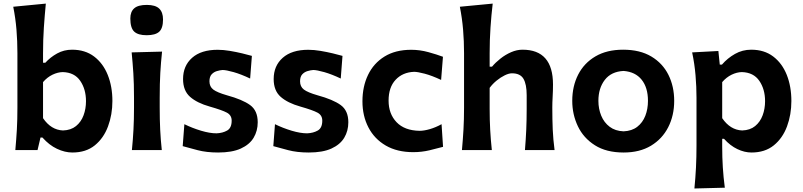

<svg xmlns="http://www.w3.org/2000/svg" viewBox="-20 -841 4498 1076"><path d="M385.7 13.7Q343.3 13.7 299.3 -7.1Q255.4 -27.8 217.8 -70.3H207L190.4 0H65.9Q71.3 -59.6 74.5 -115Q77.6 -170.4 77.6 -238.3V-543Q77.6 -610.4 72.3 -674.8Q66.9 -739.3 54.2 -803.2L236.8 -820.8Q230.5 -755.4 225.8 -686.5Q221.2 -617.7 221.2 -543V-489.3H233.9Q262.2 -520.5 300.3 -541.5Q338.4 -562.5 383.8 -562.5Q457 -562.5 507.3 -524.4Q557.6 -486.3 583.7 -421.4Q609.9 -356.4 609.9 -274.9Q609.9 -198.7 585.4 -132.8Q561 -66.9 511.5 -26.6Q461.9 13.7 385.7 13.7ZM333 -109.9Q377.4 -111.3 406 -134.5Q434.6 -157.7 448.2 -194.6Q461.9 -231.4 461.9 -273.9Q461.9 -340.8 429.7 -387.9Q397.5 -435.1 332 -437Q303.7 -436.5 274.2 -422.4Q244.6 -408.2 221.2 -380.9V-178.7Q266.1 -112.8 333 -109.9Z M719.2 0Q725.1 -59.6 728 -115Q731 -170.4 731 -238.3V-293Q731 -372.6 727.3 -430.4Q723.6 -488.3 717.8 -547.4L888.2 -551.8Q881.8 -491.7 878.4 -432.9Q875 -374 875 -293V-238.3Q875 -170.4 877.7 -115Q880.4 -59.6 886.7 0ZM801.8 -643.6Q753.9 -643.6 732.2 -663.8Q710.4 -684.1 710.4 -737.3Q710.4 -775.4 732.2 -794.4Q753.9 -813.5 802.7 -813.5Q850.6 -813.5 872.1 -793Q893.6 -772.5 893.6 -731.9Q893.6 -682.6 872.1 -663.1Q850.6 -643.6 801.8 -643.6Z M1202.6 13.7Q1137.2 13.7 1087.2 0.5Q1037.1 -12.7 1003.9 -22L1013.2 -145Q1058.1 -123 1106.9 -108.4Q1155.8 -93.8 1193.4 -93.8Q1228 -95.2 1253.2 -109.6Q1278.3 -124 1278.3 -165Q1278.3 -195.3 1251.5 -209.7Q1224.6 -224.1 1155.8 -243.7Q1084.5 -263.7 1045.2 -298.3Q1005.9 -333 1005.9 -397.9Q1005.9 -472.2 1056.6 -517.1Q1107.4 -562 1199.7 -562Q1231.9 -562 1268.1 -555.9Q1304.2 -549.8 1336.9 -542Q1369.6 -534.2 1391.6 -527.8L1381.8 -400.9Q1331.5 -424.8 1289.6 -436.8Q1247.6 -448.7 1227.5 -448.7Q1212.9 -447.8 1195.6 -442.6Q1178.2 -437.5 1166 -424.3Q1153.8 -411.1 1153.8 -385.3Q1153.8 -355.5 1175.3 -339.1Q1196.8 -322.8 1251.5 -307.1Q1338.9 -283.2 1381.6 -252.2Q1424.3 -221.2 1424.3 -155.8Q1424.3 -107.4 1401.4 -69.1Q1378.4 -30.8 1329.6 -8.5Q1280.8 13.7 1202.6 13.7Z M1710.4 13.7Q1645 13.7 1595 0.5Q1544.9 -12.7 1511.7 -22L1521 -145Q1565.9 -123 1614.7 -108.4Q1663.6 -93.8 1701.2 -93.8Q1735.8 -95.2 1761 -109.6Q1786.1 -124 1786.1 -165Q1786.1 -195.3 1759.3 -209.7Q1732.4 -224.1 1663.6 -243.7Q1592.3 -263.7 1553 -298.3Q1513.7 -333 1513.7 -397.9Q1513.7 -472.2 1564.5 -517.1Q1615.2 -562 1707.5 -562Q1739.7 -562 1775.9 -555.9Q1812 -549.8 1844.7 -542Q1877.4 -534.2 1899.4 -527.8L1889.6 -400.9Q1839.4 -424.8 1797.4 -436.8Q1755.4 -448.7 1735.4 -448.7Q1720.7 -447.8 1703.4 -442.6Q1686 -437.5 1673.8 -424.3Q1661.6 -411.1 1661.6 -385.3Q1661.6 -355.5 1683.1 -339.1Q1704.6 -322.8 1759.3 -307.1Q1846.7 -283.2 1889.4 -252.2Q1932.1 -221.2 1932.1 -155.8Q1932.1 -107.4 1909.2 -69.1Q1886.2 -30.8 1837.4 -8.5Q1788.6 13.7 1710.4 13.7Z M2295.9 11.7Q2205.6 11.7 2141.8 -25.4Q2078.1 -62.5 2044.7 -127Q2011.2 -191.4 2011.2 -273.4Q2011.2 -356 2042.5 -421.1Q2073.7 -486.3 2134.8 -524.2Q2195.8 -562 2284.7 -562Q2333 -562 2380.9 -548.8Q2428.7 -535.6 2462.4 -522.9L2452.1 -393.1Q2399.9 -417.5 2360.1 -428Q2320.3 -438.5 2300.8 -438.5Q2236.3 -436 2197 -393.8Q2157.7 -351.6 2157.7 -277.3Q2157.7 -203.1 2202.4 -156.2Q2247.1 -109.4 2331.1 -107.9Q2356.4 -107.9 2389.2 -117.4Q2421.9 -127 2454.6 -145L2462.9 -18.1Q2431.6 -9.3 2387.2 1.2Q2342.8 11.7 2295.9 11.7Z M2568.8 0Q2574.2 -59.6 2577.4 -115Q2580.6 -170.4 2580.6 -238.3V-543Q2580.6 -610.4 2575.2 -674.8Q2569.8 -739.3 2557.1 -803.2L2741.2 -820.8Q2733.4 -755.4 2728.8 -686.5Q2724.1 -617.7 2724.1 -543V-467.3H2737.3Q2756.8 -490.7 2784.7 -512.7Q2812.5 -534.7 2844.5 -548.6Q2876.5 -562.5 2908.2 -562.5Q3079.1 -562.5 3079.1 -367.2Q3079.1 -331.5 3077.1 -298.6Q3075.2 -265.6 3075.2 -238.3Q3075.2 -170.4 3077.6 -115Q3080.1 -59.6 3087.9 0H2921.9Q2926.8 -59.6 2929.2 -114Q2931.6 -168.5 2931.6 -231V-307.6Q2931.6 -368.7 2913.6 -399.4Q2895.5 -430.2 2849.1 -430.2Q2831.5 -430.2 2808.6 -418.9Q2785.6 -407.7 2763.2 -389.4Q2740.7 -371.1 2724.1 -348.6V-231Q2724.1 -168.5 2727.1 -114Q2730 -59.6 2736.3 0Z M3475.1 13.7Q3377.9 13.7 3314 -26.9Q3250 -67.4 3218.5 -133.5Q3187 -199.7 3187 -275.9Q3187 -357.9 3220.2 -422.9Q3253.4 -487.8 3317.1 -525.1Q3380.9 -562.5 3472.2 -562.5Q3566.4 -562.5 3630.1 -524.4Q3693.8 -486.3 3726.1 -421.4Q3758.3 -356.4 3758.3 -275.9Q3758.3 -193.8 3724.9 -128.2Q3691.4 -62.5 3628.2 -24.4Q3564.9 13.7 3475.1 13.7ZM3474.6 -105Q3521 -106.9 3551.3 -130.4Q3581.5 -153.8 3596.4 -191.9Q3611.3 -230 3611.3 -275.9Q3611.3 -350.1 3575.9 -394.3Q3540.5 -438.5 3474.6 -443.4Q3405.3 -439.9 3369.4 -393.3Q3333.5 -346.7 3333.5 -275.9Q3333.5 -231 3349.4 -192.6Q3365.2 -154.3 3396.5 -130.6Q3427.7 -106.9 3474.6 -105Z M3871.6 215.3Q3877.4 156.2 3880.4 98.1Q3883.3 40 3883.3 -27.8V-293Q3883.3 -355 3877.9 -418.7Q3872.6 -482.4 3858.9 -547.4L4005.9 -555.2L4013.7 -479H4025.9Q4057.1 -515.1 4098.9 -538.8Q4140.6 -562.5 4189.9 -562.5Q4263.2 -562.5 4313.2 -524.4Q4363.3 -486.3 4389.2 -421.4Q4415 -356.4 4415 -274.9Q4415 -198.7 4390.6 -132.8Q4366.2 -66.9 4316.7 -26.6Q4267.1 13.7 4191.4 13.7Q4152.3 13.7 4112.3 -5.4Q4072.3 -24.4 4037.6 -63H4027.3V-20Q4027.3 42 4030.8 96.7Q4034.2 151.4 4042 210.9ZM4139.2 -109.9Q4183.6 -111.3 4211.9 -134.5Q4240.2 -157.7 4253.9 -194.6Q4267.6 -231.4 4267.6 -273.9Q4267.6 -340.8 4235.4 -387.9Q4203.1 -435.1 4137.7 -437Q4109.4 -436.5 4080.1 -422.4Q4050.8 -408.2 4027.3 -380.9V-178.7Q4072.3 -112.8 4139.2 -109.9Z"/></svg>

Font: Pinar DS4-SemiBold
Style: Regular
Weight: 600
Designer: Amin Abedi
Version: Version 2.000